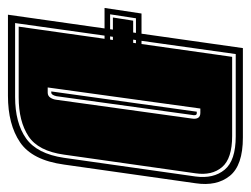

<svg xmlns="http://www.w3.org/2000/svg" viewBox="-137 -537 631 483"><g transform="rotate(90 178.5 -295.5)"><path d="M-26 0 58 -591H283Q353 -591 379.5 -558Q406 -525 398 -472L351 -141Q340 -61 295 -30.5Q250 0 178 0ZM-5 -18H181Q246 -18 285 -45.5Q324 -73 334 -141L381 -472Q387 -517 364 -545Q341 -573 280 -573H73ZM4 -27 80 -564H279Q336 -564 357.5 -538.5Q379 -513 373 -472L326 -141Q317 -76 279.5 -51.5Q242 -27 182 -27ZM157 -100H170Q178 -100 182.5 -106.5Q187 -113 188 -122L235 -461Q239 -484 221 -484H210ZM167 -109 218 -475H222Q229 -475 226 -462L179 -122Q176 -109 170 -109ZM-43 -243 -29 -336H185L171 -243ZM-27 -257H159L169 -322H-17ZM-19 -264 -11 -315H161L153 -264Z"/></g></svg>

Font: Alumni Sans Collegiate One
Style: Italic
Weight: 400
Italic angle: -8°
Designer: Robert E. Leuschke
Foundry: Robert E. Leuschke
Version: Version 1.100